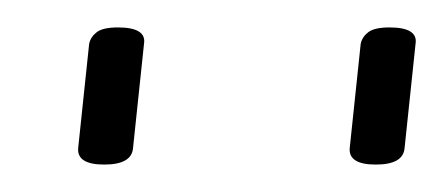

<svg xmlns="http://www.w3.org/2000/svg" viewBox="-20 -717 323 140"><path d="M254 -597Q234 -597 235 -609L243 -685Q244 -690 248.5 -693.5Q253 -697 264 -697Q285 -697 283 -685L275 -609Q274 -597 254 -597ZM56 -597Q36 -597 37 -609L45 -685Q46 -690 50.5 -693.5Q55 -697 66 -697Q87 -697 85 -685L77 -609Q76 -597 56 -597Z"/></svg>

Font: Asap Expanded Expanded Thin
Style: Italic
Weight: 100
Width: 7
Italic angle: -6°
Designer: Pablo Cosgaya
Foundry: Omnibus-Type
Version: Version 3.001; ttfautohint (v1.8.4.7-5d5b)